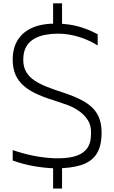

<svg xmlns="http://www.w3.org/2000/svg" viewBox="-20 -994 679 1145"><path d="M309 10Q246.2 8 181.3 -3.3Q116.5 -14.7 55.7 -36.7V-99Q119.5 -77 181.7 -64.8Q243.8 -52.5 305 -50.3Q370.2 -48.5 411.4 -58.2Q452.7 -67.8 475.2 -85.2Q497.8 -102.7 507.8 -122.8Q517.7 -142.8 520.2 -162.7Q522.7 -182.5 522.8 -197.7Q524.8 -245.2 503.6 -277.8Q482.3 -310.5 450.6 -332.3Q418.8 -354.2 385.8 -366.5Q352.8 -378.8 330.5 -385.7Q261.2 -406.5 209.2 -429Q157.3 -451.5 123.3 -480.6Q89.3 -509.7 72.5 -548.2Q55.7 -586.8 55.7 -639Q55.7 -706.3 85.4 -754.9Q115.2 -803.5 174.4 -829.2Q233.7 -855 322.2 -853Q388.2 -852 445.4 -836.8Q502.7 -821.7 562.5 -789.7V-723Q509.8 -756 448.2 -774.7Q386.5 -793.3 326 -793.3Q288.5 -793.3 251.5 -786.7Q214.5 -780 184.4 -763.1Q154.3 -746.2 136.5 -715.8Q118.7 -685.3 118.7 -636.8Q118.7 -594.3 136.8 -564.2Q154.8 -534.2 186.6 -513.4Q218.3 -492.7 259.2 -476.5Q300 -460.3 345.7 -445.5Q424.7 -420.5 477.9 -390.9Q531.2 -361.3 558.5 -316.7Q585.8 -272 585.8 -201.7Q585.8 -121.7 555.4 -75.3Q525 -29 463.7 -9.5Q402.3 10 309 10ZM296.7 130.5V-13.7H350V130.5ZM296.7 -829.5V-974.3H350V-829.5Z"/></svg>

Font: Matangi Light
Style: Regular
Weight: 300
Designer: Prashant Pant
Foundry: The Graphic Ant
Version: Version 3.002